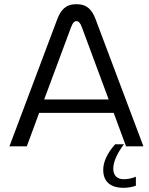

<svg xmlns="http://www.w3.org/2000/svg" viewBox="-20 -699 714 917"><path d="M253 -606 25 0H108L167 -160H523L582 0H665L437 -606C420 -651 397 -679 345 -679C293 -679 270 -651 253 -606ZM191 -224 319 -568C328 -592 336 -598 345 -598C355 -598 363 -591 371 -569L499 -224ZM473 112C473 168 507 198 570 198C589 198 610 195 629 188V145C611 153 589 157 571 157C539 157 521 139 521 106C521 74 540 32 572 -10H530C493 31 473 74 473 112Z"/></svg>

Font: LT Wave Text Light
Style: Regular
Weight: 300
Designer: Daniel Lyons
Version: Version 2.5 (Glyphs App)